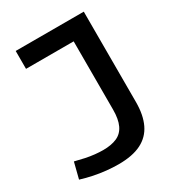

<svg xmlns="http://www.w3.org/2000/svg" viewBox="-172 -801 828 911"><g transform="rotate(-30 241.5 -345.0)"><path d="M10 -21 32 -108Q59 -101 85 -95.5Q111 -90 135.5 -87.5Q160 -85 180 -85Q225 -85 255.5 -98.5Q286 -112 301 -144Q316 -176 316 -228V-602H55V-700H428V-205Q428 -134 405 -86Q382 -38 334 -14Q286 10 210 10Q179 10 144.5 6.5Q110 3 76 -4Q42 -11 10 -21Z"/></g></svg>

Font: Georama ExtraCondensed Thin Medium
Style: Regular
Weight: 500
Version: Version 1.001